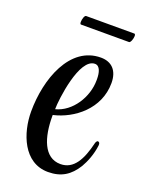

<svg xmlns="http://www.w3.org/2000/svg" viewBox="-117 -628 536 706"><g transform="rotate(20 151.0 -274.5)"><path d="M89 -532H277C283 -532 289 -549 289 -560C289 -565 287 -568 285 -568H96C90 -568 85 -552 85 -541C85 -536 86 -532 89 -532ZM160 19C212 19 245 -3 271 -45C284 -67 298 -101 302 -137C303 -146 299 -150 294 -150C291 -150 287 -144 286 -139C270 -72 245 -24 193 -24C128 -24 105 -97 105 -179V-184C184 -202 268 -267 268 -368C268 -417 242 -443 200 -443C79 -443 26 -297 26 -169C26 -85 64 19 160 19ZM106 -207V-208C106 -244 126 -414 187 -414C207 -414 213 -388 213 -364V-359C213 -293 169 -223 106 -207Z"/></g></svg>

Font: Style Script
Style: Regular
Weight: 400
Designer: Robert E. Leuschke
Foundry: Robert E. Leuschke
Version: Version 1.010